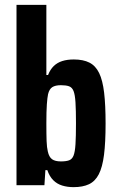

<svg xmlns="http://www.w3.org/2000/svg" viewBox="-20 -763 491 791"><path d="M283 8Q258 8 236.5 1.5Q215 -5 199.5 -20.5Q184 -36 175 -62H167L163 0H48V-743H171V-454H178Q187 -477 201.5 -491Q216 -505 236.5 -511.5Q257 -518 284 -518Q323 -518 348.5 -505Q374 -492 388.5 -462Q403 -432 409 -381Q415 -330 415 -254Q415 -176 408.5 -125Q402 -74 387 -45Q372 -16 346.5 -4Q321 8 283 8ZM231 -98Q252 -98 264.5 -102.5Q277 -107 283 -122Q289 -137 291 -169Q293 -201 293 -255Q293 -309 291 -341Q289 -373 283 -388Q277 -403 264.5 -407.5Q252 -412 231 -412Q208 -412 195.5 -404Q183 -396 178 -375Q175 -361 173 -333Q171 -305 171 -255Q171 -208 172 -181.5Q173 -155 177 -139Q182 -116 194.5 -107Q207 -98 231 -98Z"/></svg>

Font: Saira Condensed
Style: Bold
Weight: 700
Width: 3
Designer: Hector Gatti with collaboration of the Omnibus-Type team
Foundry: Omnibus-Type
Version: Version 1.101